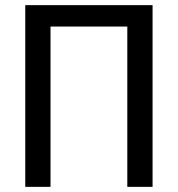

<svg xmlns="http://www.w3.org/2000/svg" viewBox="-20 -725 690 745"><path d="M78 0V-705H572V0H474V-622H176V0Z"/></svg>

Font: Nunito Sans 10pt Condensed SemiBold
Style: Regular
Weight: 600
Width: 3
Designer: Vernon Adams
Foundry: Vernon Adams
Version: Version 3.101;gftools[0.9.27]